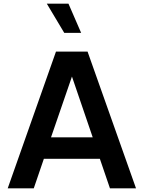

<svg xmlns="http://www.w3.org/2000/svg" viewBox="-20 -1026 783 1046"><path d="M22 0 285 -745H457L721 0H579L524 -161H219L164 0ZM258 -278H485L372 -609ZM422 -847H330L235 -1006H353Z"/></svg>

Font: Plus Jakarta Text
Style: Bold
Weight: 700
Designer: Gumpita Rahayu
Foundry: Tokotype Studio
Version: Version 1.000